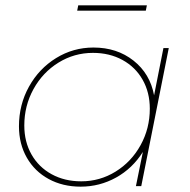

<svg xmlns="http://www.w3.org/2000/svg" viewBox="-20 -697 711 719"><path d="M51 -224Q51 -305 88.5 -372.5Q126 -440 190 -479.5Q254 -519 330 -519Q418 -519 480 -470Q542 -421 557 -340L592 -517H612L509 0H489L515 -128Q476 -66 414.5 -32Q353 2 282 2Q215 2 162.5 -26.5Q110 -55 80.5 -106.5Q51 -158 51 -224ZM541 -290Q541 -351 514 -398.5Q487 -446 438.5 -472.5Q390 -499 328 -499Q258 -499 199 -462.5Q140 -426 105.5 -363.5Q71 -301 71 -227Q71 -166 98 -118.5Q125 -71 173.5 -44.5Q222 -18 284 -18Q354 -18 413 -54.5Q472 -91 506.5 -153.5Q541 -216 541 -290ZM273 -677H530L526 -657H269Z"/></svg>

Font: Gontserrat Thin
Style: Italic
Weight: 250
Italic angle: -11.3°
Designer: Julieta Ulanovsky
Foundry: Julieta Ulanovsky
Version: Version 6.001